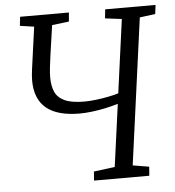

<svg xmlns="http://www.w3.org/2000/svg" viewBox="-53 -792 768 841"><g transform="rotate(-5 331.0 -371.5)"><path d="M326.5 0 329.5 -39.5 422 -51.5 459.5 -326Q434 -318 403.5 -311.5Q373 -305 343.2 -301.5Q313.5 -298 290 -298Q241.5 -298 204.8 -308Q168 -318 143.5 -338.2Q119 -358.5 106.8 -389Q94.5 -419.5 94.5 -460Q94.5 -471 95.5 -482.5Q96.5 -494 98 -506L124 -694.5L62 -703.5L66.5 -743H281L277.5 -703.5L203 -694.5L184 -563Q180.5 -536 177.5 -512Q174.5 -488 174.5 -466.5Q174.5 -429.5 186.2 -403Q198 -376.5 228.5 -362.5Q259 -348.5 314.5 -348.5Q339.5 -348.5 367.8 -352Q396 -355.5 422.2 -360.8Q448.5 -366 465.5 -371.5L509.5 -694.5L436.5 -703.5L440.5 -743H662L657 -703.5L588.5 -694.5L501 -51.5L572.5 -39.5L569.5 0Z"/></g></svg>

Font: Merriweather 20pt Light
Style: Italic
Weight: 300
Italic angle: -7.8°
Version: Version 2.101